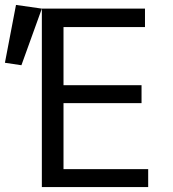

<svg xmlns="http://www.w3.org/2000/svg" viewBox="-82 -760 702 780"><path d="M88 -725H507V-650H176V-414H493V-341H176V-73H520V0H88ZM88 -725 5 -495 -62 -505 -17 -740Z"/></svg>

Font: JuliaMono
Style: Regular
Weight: 400
Monospace: yes
Designer: cormullion
Foundry: corm
Version: Version 0.055; ttfautohint (v1.8.4)